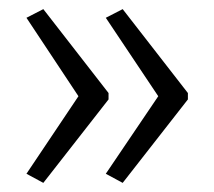

<svg xmlns="http://www.w3.org/2000/svg" viewBox="-20 -482 469 421"><path d="M392 -264 249 -81 212 -101 327 -271 212 -443 249 -462 392 -278ZM218 -264 75 -81 38 -101 152 -271 38 -443 75 -462 218 -278Z"/></svg>

Font: Noto Sans Thai ExtCond Light
Style: Regular
Weight: 300
Width: 2
Designer: Monotype Design Team
Foundry: Monotype Imaging Inc.
Version: Version 2.002; ttfautohint (v1.8.4.7-5d5b)